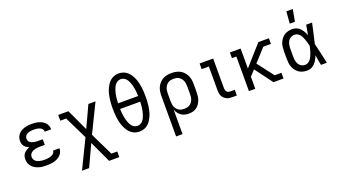

<svg xmlns="http://www.w3.org/2000/svg" viewBox="-71 -1435 4142 2331"><g transform="rotate(-20 2000.0 -270.0)"><path d="M297 8Q272 8 246.5 5.5Q221 3 197 -4.5Q173 -12 151 -25Q129 -38 112.5 -57Q96 -76 87.5 -100Q79 -124 79 -150Q79 -171 85 -191.5Q91 -212 105.5 -227.5Q120 -243 138 -254Q156 -265 176 -271Q159 -278 143.5 -288Q128 -298 116.5 -312Q105 -326 100 -344Q95 -362 95 -381Q95 -404 102.5 -427Q110 -450 125.5 -467.5Q141 -485 161.5 -497Q182 -509 204.5 -516Q227 -523 250.5 -525.5Q274 -528 297 -528Q320 -528 342.5 -526Q365 -524 387 -517.5Q409 -511 429.5 -500Q450 -489 466 -472.5Q482 -456 490.5 -434.5Q499 -413 499 -390V-385H416V-387Q416 -400 410 -411Q404 -422 394 -430Q384 -438 372 -442.5Q360 -447 347.5 -450Q335 -453 322.5 -453.5Q310 -454 297 -454Q284 -454 271 -453Q258 -452 245 -449Q232 -446 220 -440.5Q208 -435 198 -426Q188 -417 183 -405Q178 -393 178 -379Q178 -366 183.5 -353.5Q189 -341 199 -333Q209 -325 221.5 -320Q234 -315 247 -312Q260 -309 273.5 -308Q287 -307 300 -307H362V-234H300Q285 -234 270 -233Q255 -232 240 -228.5Q225 -225 211 -219Q197 -213 185.5 -203.5Q174 -194 167.5 -180Q161 -166 161 -151Q161 -136 167 -122Q173 -108 184 -97.5Q195 -87 209 -81Q223 -75 237.5 -71.5Q252 -68 267 -66.5Q282 -65 297 -65Q311 -65 325 -66Q339 -67 353 -69.5Q367 -72 380 -76.5Q393 -81 405 -88.5Q417 -96 425 -108.5Q433 -121 433 -135H515V-132Q515 -108 505 -85.5Q495 -63 477.5 -46.5Q460 -30 438 -19Q416 -8 392.5 -2Q369 4 345 6Q321 8 297 8Z M679 215 858 -153 715 -446H639V-520H771L900 -242L1029 -520H1121L942 -153L1085 142H1161V215H1029L900 -63L771 215Z M1500 8Q1470 8 1441 -2Q1412 -12 1389.5 -32Q1367 -52 1351 -77.5Q1335 -103 1323.5 -131Q1312 -159 1305 -188.5Q1298 -218 1294 -247.5Q1290 -277 1288.5 -307Q1287 -337 1287 -368Q1287 -398 1288.5 -428Q1290 -458 1294 -487.5Q1298 -517 1305 -546.5Q1312 -576 1323.5 -604Q1335 -632 1351 -657.5Q1367 -683 1389.5 -703Q1412 -723 1441 -733Q1470 -743 1500 -743Q1530 -743 1559 -733Q1588 -723 1610.5 -703Q1633 -683 1649 -657.5Q1665 -632 1676.5 -604Q1688 -576 1695 -546.5Q1702 -517 1706 -487.5Q1710 -458 1711.5 -428Q1713 -398 1713 -368Q1713 -337 1711.5 -307Q1710 -277 1706 -247.5Q1702 -218 1695 -188.5Q1688 -159 1676.5 -131Q1665 -103 1649 -77.5Q1633 -52 1610.5 -32Q1588 -12 1559 -2Q1530 8 1500 8ZM1370 -404H1630Q1629 -424 1627.5 -444.5Q1626 -465 1623.5 -485Q1621 -505 1616.5 -524.5Q1612 -544 1606 -563.5Q1600 -583 1591.5 -601Q1583 -619 1570 -635Q1557 -651 1538.5 -660Q1520 -669 1500 -669Q1480 -669 1461.5 -660Q1443 -651 1430 -635Q1417 -619 1408.5 -601Q1400 -583 1394 -563.5Q1388 -544 1383.5 -524.5Q1379 -505 1376.5 -485Q1374 -465 1372.5 -444.5Q1371 -424 1370 -404ZM1500 -66Q1520 -66 1538.5 -75Q1557 -84 1570 -100Q1583 -116 1591.5 -134Q1600 -152 1606 -171.5Q1612 -191 1616.5 -210.5Q1621 -230 1623.5 -250Q1626 -270 1627.5 -290.5Q1629 -311 1630 -331H1370Q1371 -311 1372.5 -290.5Q1374 -270 1376.5 -250Q1379 -230 1383.5 -210.5Q1388 -191 1394 -171.5Q1400 -152 1408.5 -134Q1417 -116 1430 -100Q1443 -84 1461.5 -75Q1480 -66 1500 -66Z M1895 215V-310Q1895 -339 1899.5 -367.5Q1904 -396 1916.5 -421.5Q1929 -447 1948.5 -468.5Q1968 -490 1993 -503.5Q2018 -517 2046.5 -522.5Q2075 -528 2104 -528Q2133 -528 2161.5 -522.5Q2190 -517 2215 -503.5Q2240 -490 2259.5 -468.5Q2279 -447 2291.5 -421.5Q2304 -396 2308.5 -367.5Q2313 -339 2313 -310V-210Q2313 -184 2310 -157.5Q2307 -131 2298 -106Q2289 -81 2273.5 -58.5Q2258 -36 2236.5 -20.5Q2215 -5 2189 1.5Q2163 8 2137 8Q2111 8 2085.5 1.5Q2060 -5 2039 -19.5Q2018 -34 2002.5 -55.5Q1987 -77 1978 -101V215ZM2104 -66Q2122 -66 2140 -69.5Q2158 -73 2173.5 -83Q2189 -93 2200.5 -107.5Q2212 -122 2218.5 -139Q2225 -156 2227.5 -174Q2230 -192 2230 -210V-310Q2230 -328 2227.5 -346Q2225 -364 2218.5 -381Q2212 -398 2200.5 -412.5Q2189 -427 2173.5 -437Q2158 -447 2140 -450.5Q2122 -454 2104 -454Q2086 -454 2068 -450.5Q2050 -447 2034.5 -437Q2019 -427 2007.5 -412.5Q1996 -398 1989.5 -381Q1983 -364 1980.5 -346Q1978 -328 1978 -310V-210Q1978 -192 1980.5 -174Q1983 -156 1989.5 -139Q1996 -122 2007.5 -107.5Q2019 -93 2034.5 -83Q2050 -73 2068 -69.5Q2086 -66 2104 -66Z M2758 0H2696Q2678 0 2659.5 -3Q2641 -6 2624.5 -14.5Q2608 -23 2594.5 -36Q2581 -49 2573 -65.5Q2565 -82 2562 -100.5Q2559 -119 2559 -138V-447H2466V-520H2641V-138Q2641 -126 2644 -114Q2647 -102 2654 -92.5Q2661 -83 2672.5 -78.5Q2684 -74 2696 -74H2758Z M2914 0V-447H2857V-520H2996V-262L3225 -520H3361V-447H3262L3113 -283L3273 -74H3361V0H3231L3062 -227L2996 -155V0Z M3667 8Q3640 8 3613 2Q3586 -4 3563 -19Q3540 -34 3523 -56Q3506 -78 3496 -103Q3486 -128 3482.5 -155.5Q3479 -183 3479 -210V-310Q3479 -337 3482.5 -364.5Q3486 -392 3496 -417Q3506 -442 3523 -464Q3540 -486 3563 -501Q3586 -516 3613 -522Q3640 -528 3667 -528Q3694 -528 3719.5 -517Q3745 -506 3764 -486.5Q3783 -467 3796.5 -443Q3810 -419 3820 -394Q3826 -426 3831.5 -457.5Q3837 -489 3843 -520H3919Q3904 -456 3890.5 -391.5Q3877 -327 3861 -263Q3878 -198 3892 -132Q3906 -66 3921 0H3845Q3839 -32 3833 -64.5Q3827 -97 3822 -129L3821 -131Q3811 -105 3797.5 -80.5Q3784 -56 3765.5 -36Q3747 -16 3721 -4Q3695 8 3667 8ZM3667 -66Q3688 -66 3706.5 -77.5Q3725 -89 3737.5 -106Q3750 -123 3758.5 -142.5Q3767 -162 3773.5 -182Q3780 -202 3785.5 -222.5Q3791 -243 3795 -263Q3791 -283 3785.5 -303Q3780 -323 3773.5 -342.5Q3767 -362 3758.5 -381Q3750 -400 3737.5 -416.5Q3725 -433 3706.5 -443.5Q3688 -454 3667 -454Q3650 -454 3634 -449Q3618 -444 3605 -433Q3592 -422 3583.5 -407.5Q3575 -393 3570 -376.5Q3565 -360 3563.5 -343.5Q3562 -327 3562 -310V-210Q3562 -193 3563.5 -176.5Q3565 -160 3570 -143.5Q3575 -127 3583.5 -112.5Q3592 -98 3605 -87Q3618 -76 3634 -71Q3650 -66 3667 -66ZM3660 -600 3672 -755H3755L3727 -600Z"/></g></svg>

Font: Iosevka Etoile
Style: Regular
Weight: 400
Designer: Belleve Invis
Foundry: Belleve Invis
Version: Version 33.2.4